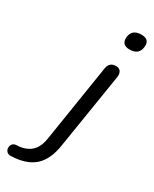

<svg xmlns="http://www.w3.org/2000/svg" viewBox="-345 -758 809 1006"><g transform="rotate(30 59.5 -255.5)"><path d="M175 -603Q127 -603 129 -648Q133 -702 191 -702Q241 -702 237 -657Q233 -603 175 -603ZM-83 191Q-100 192 -109 182.5Q-118 173 -118 160Q-118 147 -110.5 137.5Q-103 128 -87 127Q-36 126 -3.5 99.5Q29 73 38 15L112 -453Q119 -493 158 -493Q177 -493 186 -480.5Q195 -468 192 -446L119 10Q105 102 56 145Q7 188 -83 191Z"/></g></svg>

Font: Nunito
Style: Italic
Weight: 400
Italic angle: -9°
Designer: Vernon Adams
Foundry: Vernon Adams
Version: Version 3.601; ttfautohint (v1.8.2.53-6de2)